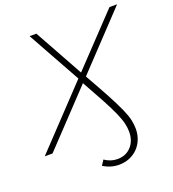

<svg xmlns="http://www.w3.org/2000/svg" viewBox="-182 -820 1027 1138"><g transform="rotate(-20 331.5 -251.0)"><path d="M321 -365 135 -700H178L348 -393L639 -700H687L367 -361Q421 -266 454.5 -203.5Q488 -141 507 -98Q526 -55 532.5 -26Q539 3 539 31Q539 67 526.5 98Q514 129 492 151Q470 173 440 185.5Q410 198 374 198Q322 198 275 169L296 137Q334 163 376 163Q430 163 463 127Q496 91 496 34Q496 9 489.5 -19Q483 -47 465.5 -87Q448 -127 417 -185Q386 -243 337 -330L25 0H-24Z"/></g></svg>

Font: Argentum Sans ExtraLight
Style: Italic
Weight: 200
Italic angle: -11°
Designer: Julieta Ulanovsky (font), Cristiano Sobral (main changes and remaster)
Foundry: Julieta Ulanovsky (font), Cristiano Sobral (main changes and remaster)
Version: Version 2.007;June 15, 2022;FontCreator 14.0.0.2814 64-bit; 